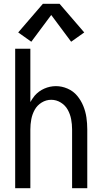

<svg xmlns="http://www.w3.org/2000/svg" viewBox="-20 -992 540 1012"><path d="M145 -772 76 -821 206 -972H294L424 -821L355 -772L250 -913ZM60 0V-735H140V-454Q150 -472 163 -488Q184 -512 213.5 -525Q243 -538 275 -538Q306 -538 336 -525Q366 -512 386.5 -487.5Q407 -463 419 -433.5Q431 -404 435.5 -373Q440 -342 440 -310V0H360V-310Q360 -337 355 -363.5Q350 -390 337 -413.5Q324 -437 300.5 -451.5Q277 -466 250 -466Q223 -466 199.5 -451.5Q176 -437 163 -413.5Q150 -390 145 -363.5Q140 -337 140 -310V0Z"/></svg>

Font: Iosevka SS01
Style: Regular
Weight: 400
Monospace: yes
Designer: Belleve Invis
Foundry: Belleve Invis
Version: 2.3.3; ttfautohint (v1.8.3)